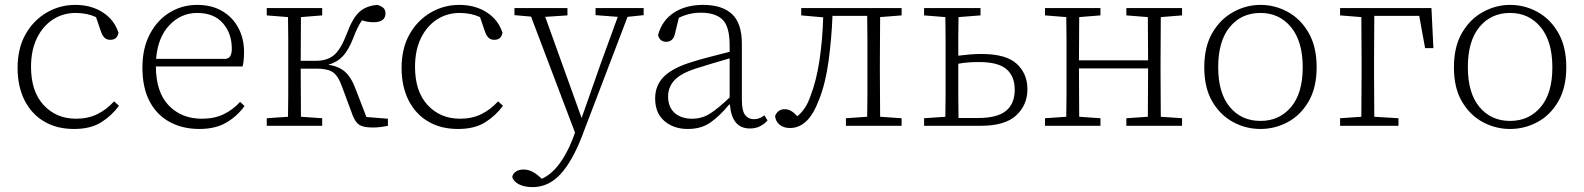

<svg xmlns="http://www.w3.org/2000/svg" viewBox="-20 -515 6484 786"><path d="M283 13Q213 13 161 -17.5Q109 -48 80.5 -104.5Q52 -161 52 -237Q52 -317 84.5 -374.5Q117 -432 171 -463.5Q225 -495 288 -495Q353 -495 400.5 -464.5Q448 -434 465 -381Q460 -352 432 -352Q416 -352 407.5 -361Q399 -370 394 -384L373 -445Q336 -462 290 -462Q238 -462 196.5 -435Q155 -408 131 -358.5Q107 -309 107 -241Q107 -141 158.5 -85Q210 -29 292 -29Q340 -29 378 -47.5Q416 -66 447 -100L467 -82Q438 -42 394.5 -14.5Q351 13 283 13Z M787 -462Q721 -462 673.5 -412Q626 -362 619 -274H904Q918 -276 923.5 -287Q929 -298 929 -315Q929 -378 892.5 -420Q856 -462 787 -462ZM796 13Q728 13 675 -15.5Q622 -44 592.5 -100Q563 -156 563 -238Q563 -317 593 -374.5Q623 -432 674 -463.5Q725 -495 787 -495Q847 -495 890 -469.5Q933 -444 956 -400.5Q979 -357 979 -302Q979 -264 973 -243H618Q619 -136 671.5 -82.5Q724 -29 806 -29Q858 -29 896 -47.5Q934 -66 963 -98L981 -81Q952 -40 907 -13.5Q862 13 796 13Z M1424 -42 1381 -158Q1365 -204 1343 -219Q1321 -234 1277 -234H1211V-230Q1211 -181 1211.5 -129.5Q1212 -78 1212 -37L1299 -31V0H1072V-31L1159 -37Q1160 -78 1160 -126Q1160 -174 1160 -214V-268Q1160 -308 1160 -356.5Q1160 -405 1159 -445L1072 -452V-482H1299V-452L1212 -445Q1212 -405 1211.5 -356Q1211 -307 1211 -266H1273Q1320 -266 1348 -290Q1376 -314 1400 -378Q1423 -440 1450.5 -465.5Q1478 -491 1524 -495Q1540 -491 1549 -483Q1558 -475 1558 -460Q1558 -424 1509 -424Q1483 -424 1462 -432Q1444 -407 1426 -359Q1407 -310 1383.5 -285Q1360 -260 1324 -250Q1366 -244 1392 -221.5Q1418 -199 1436 -150L1480 -36L1568 -29V0Q1554 3 1537.5 5Q1521 7 1507 7Q1468 7 1451.5 -3.5Q1435 -14 1424 -42Z M1855 13Q1785 13 1733 -17.5Q1681 -48 1652.5 -104.5Q1624 -161 1624 -237Q1624 -317 1656.5 -374.5Q1689 -432 1743 -463.5Q1797 -495 1860 -495Q1925 -495 1972.5 -464.5Q2020 -434 2037 -381Q2032 -352 2004 -352Q1988 -352 1979.5 -361Q1971 -370 1966 -384L1945 -445Q1908 -462 1862 -462Q1810 -462 1768.5 -435Q1727 -408 1703 -358.5Q1679 -309 1679 -241Q1679 -141 1730.5 -85Q1782 -29 1864 -29Q1912 -29 1950 -47.5Q1988 -66 2019 -100L2039 -82Q2010 -42 1966.5 -14.5Q1923 13 1855 13Z M2418 -453V-482H2615V-453L2549 -446L2362 44Q2322 147 2273.5 199Q2225 251 2160 251Q2126 251 2103.5 239Q2081 227 2077 209Q2080 195 2092.5 187Q2105 179 2123 179Q2140 179 2155.5 186Q2171 193 2187 207L2198 217Q2237 199 2268.5 157.5Q2300 116 2324 55L2334 28L2154 -447L2086 -453V-482H2303V-452L2212 -446L2361 -32L2439 -254L2509 -446Z M3050 11Q2976 11 2968 -87H2965Q2927 -41 2889 -14Q2851 13 2796 13Q2738 13 2700 -19.5Q2662 -52 2662 -112Q2662 -166 2698.5 -202Q2735 -238 2815 -262Q2853 -274 2891.5 -283.5Q2930 -293 2967 -303V-329Q2967 -406 2938 -434.5Q2909 -463 2849 -463Q2801 -463 2759 -442L2743 -377Q2736 -344 2707 -344Q2693 -344 2684.5 -352Q2676 -360 2674 -372Q2690 -431 2738.5 -463Q2787 -495 2859 -495Q2936 -495 2976.5 -457.5Q3017 -420 3017 -336V-108Q3017 -61 3030.5 -44Q3044 -27 3066 -27Q3090 -27 3109 -43L3122 -22Q3109 -7 3091 2Q3073 11 3050 11ZM2715 -120Q2715 -77 2741.5 -53Q2768 -29 2814 -29Q2854 -29 2887.5 -50.5Q2921 -72 2967 -116V-276Q2932 -266 2896.5 -255.5Q2861 -245 2827 -234Q2766 -214 2740.5 -186Q2715 -158 2715 -120Z M3214 9Q3188 9 3171.5 -4.5Q3155 -18 3153 -40Q3164 -68 3193 -68Q3219 -68 3244 -39Q3262 -54 3275 -73.5Q3288 -93 3298 -122Q3322 -184 3334.5 -266.5Q3347 -349 3350 -444L3260 -452V-482H3671V-452L3583 -445Q3583 -405 3582.5 -356.5Q3582 -308 3582 -268V-214Q3582 -174 3582.5 -126Q3583 -78 3583 -37L3671 -31V0H3443V-31L3530 -37Q3531 -78 3531 -126Q3531 -174 3531 -214V-268Q3531 -309 3531 -359.5Q3531 -410 3530 -450H3388Q3384 -352 3371.5 -262Q3359 -172 3333 -107Q3310 -46 3280.5 -18.5Q3251 9 3214 9Z M3903 -214Q3903 -174 3903 -123.5Q3903 -73 3904 -32H3985Q4062 -32 4098 -61Q4134 -90 4134 -148Q4134 -203 4100 -232Q4066 -261 3989 -261Q3966 -261 3944.5 -259.5Q3923 -258 3903 -254ZM3763 -452V-482H3994V-452L3904 -445Q3903 -410 3903 -367.5Q3903 -325 3903 -287Q3925 -290 3949 -292Q3973 -294 3998 -294Q4099 -294 4142.5 -253.5Q4186 -213 4186 -150Q4186 -85 4140 -42.5Q4094 0 3995 0H3763V-31L3850 -37Q3851 -78 3851 -126Q3851 -174 3851 -214V-268Q3851 -308 3851 -356.5Q3851 -405 3850 -445Z M4591 -452V-482H4819V-452L4732 -445Q4732 -405 4731.5 -356.5Q4731 -308 4731 -268V-214Q4731 -174 4731.5 -126Q4732 -78 4732 -37L4819 -31V0H4591V-31L4679 -37Q4679 -78 4679.5 -130.5Q4680 -183 4680 -235H4397Q4397 -180 4397.5 -128.5Q4398 -77 4398 -37L4485 -31V0H4258V-31L4345 -37Q4346 -78 4346 -126Q4346 -174 4346 -214V-268Q4346 -308 4346 -356.5Q4346 -405 4345 -445L4258 -452V-482H4485V-452L4398 -445Q4398 -406 4397.5 -358.5Q4397 -311 4397 -268H4680Q4680 -311 4679.5 -358.5Q4679 -406 4679 -445Z M5140 13Q5081 13 5028.5 -15Q4976 -43 4943 -99Q4910 -155 4910 -239Q4910 -324 4943 -380.5Q4976 -437 5029 -466Q5082 -495 5140 -495Q5199 -495 5251.5 -466.5Q5304 -438 5337 -381Q5370 -324 5370 -240Q5370 -156 5337 -99.5Q5304 -43 5251.5 -15Q5199 13 5140 13ZM5140 -20Q5217 -20 5265 -76.5Q5313 -133 5313 -239Q5313 -346 5265 -404Q5217 -462 5140 -462Q5062 -462 5014.5 -404.5Q4967 -347 4967 -240Q4967 -134 5014.5 -77Q5062 -20 5140 -20Z M5466 -452V-482H5840L5848 -318H5814L5790 -450H5606Q5606 -410 5605.5 -359Q5605 -308 5605 -264V-214Q5605 -174 5605.5 -126Q5606 -78 5606 -37L5705 -31V0H5466V-31L5553 -37Q5553 -78 5553.5 -126Q5554 -174 5554 -214V-264Q5554 -306 5553.5 -355.5Q5553 -405 5553 -445Z M6162 13Q6103 13 6050.5 -15Q5998 -43 5965 -99Q5932 -155 5932 -239Q5932 -324 5965 -380.5Q5998 -437 6051 -466Q6104 -495 6162 -495Q6221 -495 6273.5 -466.5Q6326 -438 6359 -381Q6392 -324 6392 -240Q6392 -156 6359 -99.5Q6326 -43 6273.5 -15Q6221 13 6162 13ZM6162 -20Q6239 -20 6287 -76.5Q6335 -133 6335 -239Q6335 -346 6287 -404Q6239 -462 6162 -462Q6084 -462 6036.5 -404.5Q5989 -347 5989 -240Q5989 -134 6036.5 -77Q6084 -20 6162 -20Z"/></svg>

Font: Source Serif 4 SmText Light
Style: Regular
Weight: 300
Designer: Frank Grießhammer
Foundry: Adobe
Version: Version 4.005;hotconv 1.1.0;makeotfexe 2.6.0